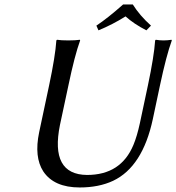

<svg xmlns="http://www.w3.org/2000/svg" viewBox="-20 -825 785 855"><path d="M638.7 -444.8Q666 -573.7 670.9 -645L673.8 -647.9Q691.9 -645 708 -645Q725.6 -645 743.7 -647.9L745.1 -645Q720.7 -578.1 692.4 -444.8L660.6 -294.9Q615.2 -82.5 483.9 -20Q420.4 9.8 335 9.8Q220.7 9.8 172.9 -61.5Q131.3 -125.5 154.3 -235.8L198.7 -444.8Q226.1 -573.7 231 -645L233.9 -647.9Q251.5 -645 284.2 -645Q316.9 -645 335.9 -647.9L336.9 -645Q312.5 -578.1 284.7 -444.8L247.1 -269Q202.1 -47.4 367.7 -45.9Q518.6 -45.9 574.2 -179.7Q590.3 -218.3 603 -276.9ZM571.3 -805.2Q602.1 -755.9 652.3 -710.9L631.8 -689.9Q575.7 -718.8 539.1 -752Q480.5 -715.3 418.5 -689.9L409.2 -710.9Q459.5 -744.1 528.3 -805.2Z"/></svg>

Font: Linux Biolinum Slanted O
Style: Slanted
Weight: 400
Designer: Philipp H. Poll
Foundry: Philipp H. Poll
Version: Version 1.0.4